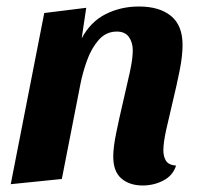

<svg xmlns="http://www.w3.org/2000/svg" viewBox="-20 -550 615 590"><path d="M419 20Q378 20 353 -1.5Q328 -23 328 -69Q328 -97 337 -141Q346 -185 357.5 -234Q369 -283 378.5 -326Q388 -369 388 -395Q388 -420 376 -436.5Q364 -453 339 -453Q306 -453 283.5 -427.5Q261 -402 247.5 -364.5Q234 -327 227 -291L170 0L13 16L116 -510L245 -526L231 -432Q258 -483 304.5 -506.5Q351 -530 407 -530Q470 -530 505.5 -501Q541 -472 541 -412Q541 -378 532 -333Q523 -288 511.5 -240.5Q500 -193 491 -152.5Q482 -112 482 -88Q482 -69 490 -56Q498 -43 521 -41Q511 -10 481.5 5Q452 20 419 20Z"/></svg>

Font: Sansita Swashed SemiBold
Style: Regular
Weight: 600
Designer: Pablo Cosgaya
Foundry: Omnibus-Type
Version: Version 1.003; ttfautohint (v1.8.3)